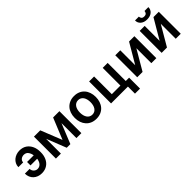

<svg xmlns="http://www.w3.org/2000/svg" viewBox="204 -1965 3372 3372"><g transform="rotate(-45 1890.5 -279.0)"><path d="M42.6 -198.5H160.9Q160.9 -177.9 168.7 -159.6Q176.5 -141.3 190 -127.7Q203.5 -114 221.8 -106Q240.1 -98 260.7 -97.7Q289.1 -98 310 -109.4Q331 -120.7 345.5 -139.4Q360.1 -158 368.6 -181.8Q377.1 -205.6 380.3 -230.8H214.8V-316.1H380Q372.9 -367.9 344.8 -407.3Q316.8 -446.4 260.7 -446.7Q241.8 -446.4 223.9 -440.3Q206 -434.3 191.9 -423.1Q177.9 -411.9 169.4 -395.8Q160.9 -379.6 160.9 -359.4H42.6Q42.6 -403.1 61.1 -438.9Q79.5 -474.8 109.9 -500.4Q140.3 -525.9 179.7 -539.8Q219.1 -553.6 260.7 -553.6Q340.9 -553.6 395.2 -516.7Q422.6 -498.2 443.4 -473Q464.1 -447.8 478.2 -417.4Q492.2 -387.1 499.3 -352.3Q506.4 -317.5 506.4 -279.5V-264.2Q506.4 -226.9 499.5 -192.1Q492.5 -157.3 478.7 -126.8Q464.8 -96.2 444.2 -71.2Q423.7 -46.2 396.3 -28.1Q369 -9.9 335 0Q301.1 9.9 260.7 9.9Q212.7 9.9 172.8 -5.1Q132.8 -20.2 103.9 -47.6Q74.9 -74.9 58.8 -113.3Q42.6 -151.6 42.6 -198.5Z M615.1 0V-545.5H771.3L929 -149.5L1090.9 -545.5H1247.2V0H1124.3V-371.4L974.1 0H884.2L739 -367.5V0Z M1615.1 -552.6Q1677.2 -552.6 1725.7 -531.6Q1774.1 -510.7 1807.7 -473.2Q1841.3 -435.7 1858.8 -383.9Q1876.4 -332 1876.4 -270.6Q1876.4 -211.3 1859.4 -160Q1842.3 -108.7 1809.3 -70.7Q1776.3 -32.7 1727.5 -11Q1678.6 10.7 1615.1 10.7Q1553.3 10.7 1504.8 -10.3Q1456.3 -31.2 1422.8 -68.7Q1389.2 -106.2 1371.4 -157.8Q1353.7 -209.5 1353.7 -270.6Q1353.7 -333.8 1372.2 -385.8Q1390.6 -437.9 1424.7 -474.8Q1458.8 -511.7 1507.1 -532.1Q1555.4 -552.6 1615.1 -552.6ZM1484 -271Q1484 -233.7 1492.2 -201.2Q1500.4 -168.7 1516.9 -144.4Q1533.4 -120 1558.1 -106.2Q1582.7 -92.3 1615.8 -92.3Q1648.4 -92.3 1672.9 -106.2Q1697.4 -120 1713.8 -144.4Q1730.1 -168.7 1738.1 -201.2Q1746.1 -233.7 1746.1 -271Q1746.1 -308.2 1738.1 -341.1Q1730.1 -373.9 1713.8 -398.3Q1697.4 -422.6 1672.9 -436.6Q1648.4 -450.6 1615.8 -450.6Q1582.7 -450.6 1558.1 -436.6Q1533.4 -422.6 1516.9 -398.3Q1500.4 -373.9 1492.2 -341.1Q1484 -308.2 1484 -271Z M2109 -545.5V-105.5H2322.8V-545.5H2445.7V-95.9H2529.1V175.4H2403.4V0H1985.1V-545.5Z M2758.9 -545.5V-174L2977.3 -545.5H3109.4V0H2985.1V-371.8L2767.4 0H2634.9V-545.5Z M3241.1 -545.5H3365.1V-174L3583.5 -545.5H3715.6V0H3591.3V-371.8L3373.6 0H3241.1ZM3312.5 -733H3408Q3408 -707.4 3424 -687.5Q3440 -667.3 3478 -667.3Q3516.3 -667.3 3532 -687.1Q3547.9 -707.4 3548.3 -733H3644.5Q3644.5 -670.8 3599.8 -632.5Q3554.7 -593.8 3478 -593.8Q3439.3 -593.8 3409.6 -603.5Q3380 -613.3 3357.2 -632.5Q3312.1 -670.8 3312.5 -733Z"/></g></svg>

Font: Inter P Semi Bold
Style: Regular
Weight: 600
Designer: Rasmus Andersson
Foundry: rsms
Version: Version 3.018;git-588b23468